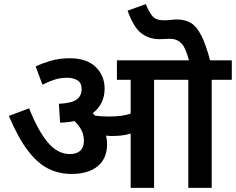

<svg xmlns="http://www.w3.org/2000/svg" viewBox="-20 -916 1150 936"><path d="M502 -214Q502 -143 456 -105.5Q410 -68 329 -68Q268 -68 216 -93.5Q164 -119 116.5 -181Q69 -243 23 -351L122 -388Q164 -281 212 -223Q260 -165 321 -165Q353 -165 371 -181Q389 -197 389 -229Q389 -258 377 -281.5Q365 -305 343 -326Q311 -319 273 -318L267 -410Q330 -413 354 -431Q378 -449 378 -482Q378 -513 356.5 -525Q335 -537 308 -537Q274 -537 245 -527.5Q216 -518 187 -503L154 -592Q182 -606 225 -619Q268 -632 320 -632Q402 -632 446 -590Q490 -548 490 -484Q490 -409 432 -364Q438 -359 444 -352Q459 -350 475.5 -349Q492 -348 510 -348Q541 -348 566.5 -351Q592 -354 617 -362V-527H550V-622H1110V-527H1012V0H898V-527H731V0H617V-265Q595 -258 572.5 -255.5Q550 -253 525 -253Q512 -253 497 -255Q502 -234 502 -214ZM903 -615Q886 -683 864 -705Q842 -727 808 -727Q795 -727 783 -726Q771 -725 757 -725Q708 -725 670 -753Q632 -781 602 -864L691 -896Q707 -856 724 -836.5Q741 -817 779 -817Q797 -817 812 -819Q827 -821 844 -821Q882 -821 910 -804.5Q938 -788 961 -743.5Q984 -699 1006 -615Z"/></svg>

Font: Noto Sans Devanagari UI SemiBold
Style: Regular
Weight: 600
Designer: Jelle Bosma - Monotype Design Team
Foundry: Monotype Imaging Inc.
Version: Version 2.003; ttfautohint (v1.8.4.7-5d5b)